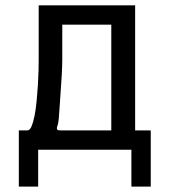

<svg xmlns="http://www.w3.org/2000/svg" viewBox="-20 -567 642 727"><path d="M124.5 139.6V0H477.5V139.6H550.8V-73.2H491.7V-546.9H126.5V-343.8Q126.5 -318.8 126 -301.3Q124.5 -244.1 118.7 -184.6Q112.3 -119.6 99.6 -88.9Q92.8 -73.2 84 -73.2H51.3V139.6ZM198.2 -75.2Q195.3 -77.6 195.3 -81.1Q195.3 -85.9 198.7 -94.2Q200.2 -97.7 202.6 -118.2Q205.1 -149.4 206.5 -172.4Q211.4 -239.7 213.9 -283.7Q215.8 -322.3 215.8 -341.8V-473.6H401.4V-73.2H211.9Q200.7 -73.2 198.2 -75.2Z"/></svg>

Font: Hack Dev
Style: Regular
Weight: 400
Designer: Christopher Simpkins
Foundry: Christopher Simpkins
Version: Version 2.0315